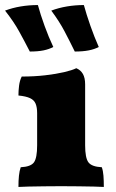

<svg xmlns="http://www.w3.org/2000/svg" viewBox="-41 -737 461 760"><path d="M32 3Q32 -22 34 -41.5Q36 -61 41 -75Q81 -77 93.5 -94.5Q106 -112 106 -162V-289Q106 -312 100 -326.5Q94 -341 78 -348.5Q62 -356 32 -359Q32 -378 34.5 -398Q37 -418 45 -434Q95 -434 138 -439Q181 -444 213 -451.5Q245 -459 261 -467Q278 -460 287 -444.5Q296 -429 296 -403V-162Q296 -112 309 -94.5Q322 -77 362 -75Q367 -61 368.5 -41.5Q370 -22 370 3Q358 2 331 1.5Q304 1 270 0.5Q236 0 201 0Q167 0 132.5 0.5Q98 1 71 1.5Q44 2 32 3ZM255 -533Q235 -574 214.5 -613Q194 -652 162 -695Q191 -706 224 -711.5Q257 -717 291 -717Q301 -680 317 -634.5Q333 -589 350 -551Q333 -542 310 -537.5Q287 -533 255 -533ZM77 -533Q56 -574 34.5 -613Q13 -652 -21 -695Q8 -706 41 -711.5Q74 -717 109 -717Q119 -680 135.5 -634.5Q152 -589 170 -551Q153 -542 131 -537.5Q109 -533 77 -533Z"/></svg>

Font: Vollkorn Black
Style: Regular
Weight: 900
Designer: Friedrich Althausen
Foundry: Friedrich Althausen
Version: Version 5.000